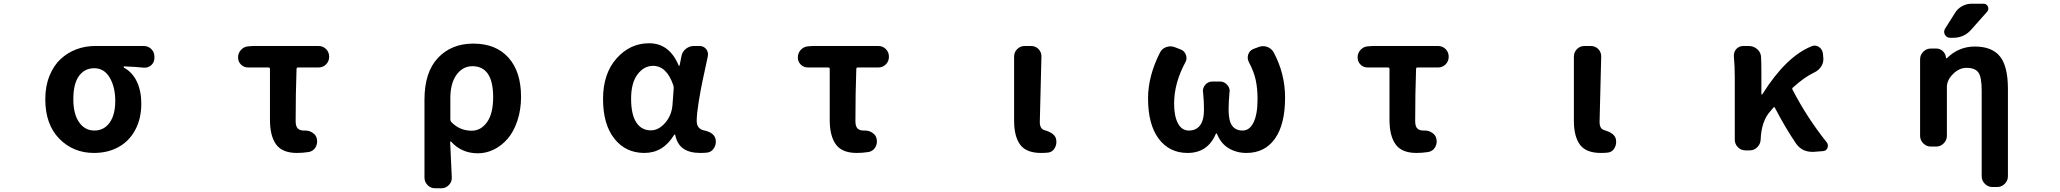

<svg xmlns="http://www.w3.org/2000/svg" viewBox="-20 -806 11040 1029"><path d="M483.4 13.7Q372.1 13.7 297.4 -63Q222.7 -139.6 222.7 -274.4Q222.7 -343.8 245.1 -399.4Q267.6 -455.1 305.2 -489.7Q342.8 -524.4 390.1 -542Q437.5 -559.6 490.2 -559.6H750Q774.4 -559.6 791 -543Q807.6 -526.4 807.6 -502V-496.1Q807.6 -472.7 791 -457Q775.4 -443.4 755.9 -443.4Q752.9 -443.4 750 -443.4Q703.1 -448.2 645.5 -450.2Q642.6 -450.2 642.6 -447.8Q642.6 -445.3 644.5 -443.4Q689.5 -418.9 713.4 -368.7Q737.3 -318.4 737.3 -251Q737.3 -169.9 704.6 -109.4Q671.9 -48.8 614.7 -17.6Q557.6 13.7 483.4 13.7ZM485.4 -440.4Q433.6 -440.4 403.3 -398.9Q373 -357.4 373 -274.4Q373 -195.3 403.8 -150.9Q434.6 -106.4 485.8 -106.4Q537.1 -106.4 567.4 -148.4Q597.7 -190.4 597.7 -265.1Q597.7 -339.8 567.9 -390.1Q538.1 -440.4 485.4 -440.4Z M1571.3 13.7Q1493.2 13.7 1460 -31.7Q1426.8 -77.1 1426.8 -164.1V-436.5Q1426.8 -444.3 1418.9 -444.3H1310.5Q1287.1 -444.3 1271.5 -460Q1255.9 -475.6 1255.9 -498Q1255.9 -521.5 1271.5 -538.6Q1287.1 -555.7 1309.6 -557.6L1337.9 -559.6H1686.5Q1710.9 -559.6 1727.5 -543Q1744.1 -526.4 1744.1 -502Q1744.1 -477.5 1727.5 -460.9Q1710.9 -444.3 1686.5 -444.3H1577.1Q1569.3 -444.3 1569.3 -436.5Q1564.5 -308.6 1564.5 -157.2Q1564.5 -128.9 1575.7 -117.7Q1586.9 -106.4 1608.4 -106.4Q1611.3 -106.4 1614.3 -106.4Q1615.2 -106.4 1616.2 -106.4Q1638.7 -106.4 1656.2 -93.8Q1675.8 -81.1 1678.7 -58.6Q1679.7 -52.7 1679.7 -47.9Q1679.7 -30.3 1669.9 -14.6Q1657.2 4.9 1633.8 8.8Q1602.5 13.7 1571.3 13.7Z M2312.5 203.1Q2288.1 203.1 2271.5 186Q2254.9 168.9 2254.9 145.5V-271.5Q2254.9 -418.9 2327.1 -495.6Q2399.4 -572.3 2516.6 -572.3Q2637.7 -572.3 2705.1 -497.1Q2772.5 -421.9 2772.5 -287.1Q2772.5 -217.8 2752.9 -159.2Q2733.4 -100.6 2701.2 -63Q2668.9 -25.4 2627.4 -4.9Q2585.9 15.6 2541 15.6Q2454.1 15.6 2397.5 -46.9Q2396.5 -47.9 2394.5 -47.4Q2392.6 -46.9 2392.6 -44.9Q2401.4 137.7 2401.4 147.5Q2401.4 169.9 2385.7 185.5Q2369.1 203.1 2344.7 203.1ZM2507.8 -105.5Q2557.6 -105.5 2590.3 -151.4Q2623 -197.3 2623 -285.2Q2623 -451.2 2511.7 -451.2Q2460 -451.2 2426.8 -405.3Q2393.6 -359.4 2393.6 -281.2V-165Q2393.6 -158.2 2398.4 -152.3Q2443.4 -105.5 2507.8 -105.5Z M3433.6 13.7Q3333 13.7 3272.5 -63Q3211.9 -139.6 3211.9 -275.4Q3211.9 -411.1 3284.2 -492.7Q3356.4 -574.2 3459 -574.2Q3567.4 -574.2 3617.2 -455.1Q3618.2 -453.1 3620.1 -453.1Q3622.1 -453.1 3622.1 -455.1L3631.8 -502.9Q3635.7 -528.3 3655.3 -543.9Q3674.8 -559.6 3699.2 -559.6H3728.5Q3751 -559.6 3764.6 -543Q3774.4 -530.3 3774.4 -514.6Q3774.4 -508.8 3773.4 -503.9Q3753.9 -412.1 3744.6 -369.6Q3735.4 -327.1 3724.6 -260.7Q3713.9 -194.3 3713.9 -158.2Q3713.9 -116.2 3752 -107.4Q3808.6 -95.7 3815.4 -58.6Q3816.4 -51.8 3816.4 -45.9Q3816.4 -28.3 3806.6 -12.7Q3794.9 7.8 3771.5 11.7Q3752.9 13.7 3733.4 13.7Q3675.8 13.7 3642.6 -9.3Q3609.4 -32.2 3598.6 -83Q3597.7 -85 3595.7 -85Q3593.8 -85 3592.8 -83Q3534.2 13.7 3433.6 13.7ZM3467.8 -107.4Q3509.8 -107.4 3544.4 -147Q3579.1 -186.5 3584 -242.2L3590.8 -334Q3590.8 -340.8 3588.9 -347.7Q3553.7 -453.1 3479.5 -453.1Q3431.6 -453.1 3397 -407.7Q3362.3 -362.3 3362.3 -277.3Q3362.3 -192.4 3390.1 -149.9Q3418 -107.4 3467.8 -107.4Z M4571.3 13.7Q4493.2 13.7 4460 -31.7Q4426.8 -77.1 4426.8 -164.1V-436.5Q4426.8 -444.3 4418.9 -444.3H4310.5Q4287.1 -444.3 4271.5 -460Q4255.9 -475.6 4255.9 -498Q4255.9 -521.5 4271.5 -538.6Q4287.1 -555.7 4309.6 -557.6L4337.9 -559.6H4686.5Q4710.9 -559.6 4727.5 -543Q4744.1 -526.4 4744.1 -502Q4744.1 -477.5 4727.5 -460.9Q4710.9 -444.3 4686.5 -444.3H4577.1Q4569.3 -444.3 4569.3 -436.5Q4564.5 -308.6 4564.5 -157.2Q4564.5 -128.9 4575.7 -117.7Q4586.9 -106.4 4608.4 -106.4Q4611.3 -106.4 4614.3 -106.4Q4615.2 -106.4 4616.2 -106.4Q4638.7 -106.4 4656.2 -93.8Q4675.8 -81.1 4678.7 -58.6Q4679.7 -52.7 4679.7 -47.9Q4679.7 -30.3 4669.9 -14.6Q4657.2 4.9 4633.8 8.8Q4602.5 13.7 4571.3 13.7Z M5559.6 13.7Q5480.5 13.7 5447.8 -30.3Q5415 -74.2 5415 -159.2V-502Q5415 -526.4 5431.6 -543Q5448.2 -559.6 5472.7 -559.6H5504.9Q5529.3 -559.6 5545.9 -543Q5561.5 -526.4 5561.5 -503.9L5552.7 -152.3Q5552.7 -115.2 5578.1 -108.4Q5635.7 -91.8 5640.6 -57.6Q5641.6 -51.8 5641.6 -45.9Q5641.6 -28.3 5632.8 -12.7Q5621.1 8.8 5597.7 11.7Q5581.1 13.7 5559.6 13.7Z M6344.7 13.7Q6247.1 13.7 6189.9 -62.5Q6132.8 -138.7 6132.8 -279.3Q6132.8 -397.5 6196.3 -523.4Q6207 -545.9 6230.5 -553.7Q6242.2 -557.6 6252.9 -557.6Q6265.6 -557.6 6277.3 -552.7L6307.6 -541Q6328.1 -533.2 6335.9 -511.7Q6338.9 -502.9 6338.9 -495.1Q6338.9 -482.4 6332 -470.7Q6272.5 -359.4 6272.5 -251Q6272.5 -183.6 6293 -145Q6313.5 -106.4 6351.6 -106.4Q6390.6 -106.4 6411.6 -134.3Q6432.6 -162.1 6432.6 -218.8Q6432.6 -264.6 6427.7 -311.5Q6426.8 -315.4 6426.8 -318.4Q6426.8 -336.9 6439.5 -351.6Q6455.1 -369.1 6477.5 -369.1H6518.6Q6541 -369.1 6556.6 -351.6Q6570.3 -336.9 6570.3 -318.4Q6570.3 -314.5 6569.3 -311.5Q6564.5 -258.8 6564.5 -218.8Q6564.5 -158.2 6583.5 -132.3Q6602.5 -106.4 6639.6 -106.4Q6676.8 -106.4 6698.2 -149.9Q6719.7 -193.4 6719.7 -274.4Q6719.7 -333 6709.5 -378.9Q6699.2 -424.8 6672.9 -473.6Q6667 -485.4 6667 -497.1Q6667 -505.9 6669.9 -514.6Q6676.8 -535.2 6698.2 -543.9L6724.6 -553.7Q6736.3 -558.6 6749 -558.6Q6759.8 -558.6 6771.5 -554.7Q6794.9 -545.9 6806.6 -524.4Q6867.2 -411.1 6867.2 -283.2Q6867.2 -139.6 6813 -63Q6758.8 13.7 6660.2 13.7Q6607.4 13.7 6565.4 -11.2Q6523.4 -36.1 6502 -88.9Q6501 -90.8 6499 -90.8Q6497.1 -90.8 6496.1 -88.9Q6453.1 13.7 6344.7 13.7Z M7571.3 13.7Q7493.2 13.7 7460 -31.7Q7426.8 -77.1 7426.8 -164.1V-436.5Q7426.8 -444.3 7418.9 -444.3H7310.5Q7287.1 -444.3 7271.5 -460Q7255.9 -475.6 7255.9 -498Q7255.9 -521.5 7271.5 -538.6Q7287.1 -555.7 7309.6 -557.6L7337.9 -559.6H7686.5Q7710.9 -559.6 7727.5 -543Q7744.1 -526.4 7744.1 -502Q7744.1 -477.5 7727.5 -460.9Q7710.9 -444.3 7686.5 -444.3H7577.1Q7569.3 -444.3 7569.3 -436.5Q7564.5 -308.6 7564.5 -157.2Q7564.5 -128.9 7575.7 -117.7Q7586.9 -106.4 7608.4 -106.4Q7611.3 -106.4 7614.3 -106.4Q7615.2 -106.4 7616.2 -106.4Q7638.7 -106.4 7656.2 -93.8Q7675.8 -81.1 7678.7 -58.6Q7679.7 -52.7 7679.7 -47.9Q7679.7 -30.3 7669.9 -14.6Q7657.2 4.9 7633.8 8.8Q7602.5 13.7 7571.3 13.7Z M8559.6 13.7Q8480.5 13.7 8447.8 -30.3Q8415 -74.2 8415 -159.2V-502Q8415 -526.4 8431.6 -543Q8448.2 -559.6 8472.7 -559.6H8504.9Q8529.3 -559.6 8545.9 -543Q8561.5 -526.4 8561.5 -503.9L8552.7 -152.3Q8552.7 -115.2 8578.1 -108.4Q8635.7 -91.8 8640.6 -57.6Q8641.6 -51.8 8641.6 -45.9Q8641.6 -28.3 8632.8 -12.7Q8621.1 8.8 8597.7 11.7Q8581.1 13.7 8559.6 13.7Z M9769.5 -43.9Q9776.4 -35.2 9776.4 -25.4Q9776.4 -19.5 9774.4 -13.7Q9767.6 2.9 9750 3.9L9700.2 7.8Q9695.3 7.8 9691.4 7.8Q9668.9 7.8 9647.5 -1Q9623 -12.7 9607.4 -34.2Q9549.8 -118.2 9492.2 -228.5Q9489.3 -235.4 9484.4 -229.5L9469.7 -211.9Q9419.9 -159.2 9416 -57.6Q9415 -34.2 9397.9 -17.1Q9380.9 0 9357.4 0H9335Q9310.5 0 9293.9 -17.1Q9277.3 -34.2 9277.3 -57.6V-392.6Q9277.3 -452.1 9272.5 -502.9Q9272.5 -505.9 9272.5 -508.8Q9272.5 -528.3 9285.2 -543Q9300.8 -559.6 9323.2 -559.6H9351.6Q9377 -559.6 9396.5 -543.5Q9416 -527.3 9418 -502.9Q9419.9 -470.7 9419.9 -422.9V-301.8Q9419.9 -299.8 9421.9 -299.8Q9423.8 -299.8 9425.8 -301.8Q9552.7 -503.9 9690.4 -558.6Q9698.2 -561.5 9706.1 -561.5Q9717.8 -561.5 9729.5 -553.7Q9748 -540 9750 -516.6L9752 -493.2Q9752 -490.2 9752 -487.3Q9752 -466.8 9739.3 -448.2Q9725.6 -427.7 9702.1 -417Q9650.4 -392.6 9588.9 -336.9Q9583 -332 9586.9 -325.2Q9665 -174.8 9769.5 -43.9Z M10458 -737.3Q10471.7 -759.8 10495.6 -772.9Q10519.5 -786.1 10545.9 -786.1H10610.4Q10627 -786.1 10633.8 -771Q10640.6 -755.9 10629.9 -743.2L10543.9 -646.5Q10505.9 -603.5 10448.2 -603.5H10431.6Q10413.1 -603.5 10403.3 -620.1Q10399.4 -627.9 10399.4 -635.7Q10399.4 -643.6 10404.3 -652.3ZM10563.5 -556.6Q10656.2 -556.6 10698.7 -503.4Q10741.2 -450.2 10741.2 -330.1V138.7Q10741.2 162.1 10724.1 179.2Q10707 196.3 10683.6 196.3H10658.2Q10634.8 196.3 10617.7 179.2Q10600.6 162.1 10600.6 138.7V-320.3Q10600.6 -392.6 10583 -417.5Q10565.4 -442.4 10518.6 -442.4Q10480.5 -442.4 10447.3 -409.7Q10414.1 -377 10414.1 -339.8V-78.1Q10414.1 -54.7 10397 -37.6Q10379.9 -20.5 10356.4 -20.5H10328.1Q10304.7 -20.5 10287.6 -37.6Q10270.5 -54.7 10270.5 -78.1V-488.3Q10270.5 -511.7 10287.6 -528.8Q10304.7 -545.9 10328.1 -545.9H10357.4Q10377.9 -545.9 10393.1 -531.2Q10408.2 -516.6 10409.2 -496.1Q10409.2 -494.1 10411.1 -493.7Q10413.1 -493.2 10414.1 -494.1Q10477.5 -556.6 10563.5 -556.6Z"/></svg>

Font: Gen Jyuu Gothic Monospace Bold
Style: Bold
Weight: 700
Designer: [Source Han Sans]
Ryoko NISHIZUKA  (kana & ideographs); Paul D. Hunt (Latin, Greek & Cyrillic); Wenlong ZHANG  (bopomofo
Version: Version 1.002.20150607